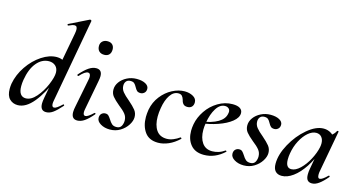

<svg xmlns="http://www.w3.org/2000/svg" viewBox="-78 -1055 2612 1398"><g transform="rotate(15 1228.0 -356.0)"><path d="M21 -87Q21 -105 24 -126Q37 -197 80 -260Q123 -323 181 -361Q239 -399 294 -399Q328 -399 352 -382Q376 -365 378 -332L331 -246Q283 -127 225.5 -57Q168 13 107 13Q70 13 45.5 -11.5Q21 -36 21 -87ZM316 -286Q316 -319 296.5 -337Q277 -355 246 -355Q193 -354 154 -307Q115 -260 101 -175Q97 -151 97 -128Q97 -89 111 -69.5Q125 -50 151 -50Q191 -50 229 -93.5Q267 -137 291.5 -195Q316 -253 316 -286ZM276 -45Q276 -61 281 -89L376 -599Q379 -616 379 -627Q379 -642 374 -649Q369 -656 358 -656Q344 -656 314 -642H312Q308 -642 307 -647Q306 -652 310 -653L456 -725H458Q462 -725 465.5 -722Q469 -719 468 -717L354 -89Q351 -74 351 -64Q351 -38 368 -38Q385 -38 426 -77Q428 -79 429 -79Q432 -79 434.5 -75.5Q437 -72 434 -69Q399 -29 373 -10Q347 9 320 9Q276 9 276 -45Z M511 -43Q511 -62 517 -89L558 -297Q561 -311 561 -321Q561 -349 542 -349Q519 -349 481 -307Q480 -306 478 -306Q474 -306 472 -309.5Q470 -313 472 -316Q508 -357 536.5 -376Q565 -395 592 -395Q636 -395 636 -346Q636 -331 631 -306L590 -89Q587 -74 587 -64Q587 -38 604 -38Q622 -38 662 -76Q664 -78 666 -78Q669 -78 671 -74.5Q673 -71 670 -68Q636 -28 609 -9.5Q582 9 555 9Q511 9 511 -43ZM568 -557Q568 -579 582.5 -592.5Q597 -606 621 -606Q645 -606 658 -592.5Q671 -579 671 -557Q671 -532 658 -518Q645 -504 621 -504Q596 -504 582 -518Q568 -532 568 -557Z M701 -51Q701 -72 713 -83Q725 -94 742 -94Q756 -94 764.5 -86Q773 -78 784 -61Q796 -41 808.5 -30Q821 -19 842 -19Q863 -19 874 -30.5Q885 -42 889 -66Q890 -70 890 -78Q890 -108 872.5 -129.5Q855 -151 821 -177Q786 -206 769 -227Q752 -248 752 -278Q752 -308 771.5 -335Q791 -362 824.5 -379Q858 -396 897 -396Q938 -396 963.5 -382Q989 -368 989 -345Q989 -325 976.5 -314Q964 -303 949 -303Q931 -303 922 -311Q913 -319 904 -336Q895 -353 885.5 -361.5Q876 -370 857 -370Q836 -370 825 -357Q814 -344 814 -324Q814 -298 831 -277Q848 -256 881 -229Q917 -198 935 -175.5Q953 -153 953 -122Q953 -94 933 -62.5Q913 -31 878.5 -10Q844 11 801 11Q760 11 730.5 -7Q701 -25 701 -51Z M1032 -146Q1032 -170 1037 -202Q1048 -260 1083 -305Q1118 -350 1165 -374.5Q1212 -399 1258 -399Q1294 -399 1321.5 -383.5Q1349 -368 1349 -340Q1349 -319 1337.5 -306.5Q1326 -294 1304 -294Q1284 -294 1273.5 -305Q1263 -316 1259 -335Q1254 -352 1245 -362.5Q1236 -373 1217 -373Q1181 -373 1155.5 -335.5Q1130 -298 1120 -236Q1114 -202 1114 -171Q1114 -107 1140 -69Q1166 -31 1219 -31Q1243 -31 1268.5 -41.5Q1294 -52 1314 -67H1315Q1318 -67 1321 -64Q1324 -61 1322 -58Q1284 -22 1243.5 -4.5Q1203 13 1165 13Q1097 13 1064.5 -32.5Q1032 -78 1032 -146Z M1376 -134Q1376 -157 1381 -185Q1391 -238 1424.5 -287.5Q1458 -337 1509.5 -368Q1561 -399 1619 -399Q1656 -399 1675 -386.5Q1694 -374 1694 -351Q1694 -317 1655.5 -286Q1617 -255 1554.5 -233.5Q1492 -212 1423 -204L1425 -217Q1591 -242 1605 -324Q1607 -334 1607 -337Q1607 -354 1596 -363Q1585 -372 1569 -372Q1531 -372 1503.5 -328.5Q1476 -285 1465 -218Q1460 -186 1460 -164Q1460 -103 1486 -66Q1512 -29 1562 -29Q1585 -29 1609.5 -36.5Q1634 -44 1656 -60H1657Q1660 -60 1662.5 -57Q1665 -54 1663 -52Q1594 12 1510 12Q1444 12 1410 -29Q1376 -70 1376 -134Z M1710 -51Q1710 -72 1722 -83Q1734 -94 1751 -94Q1765 -94 1773.5 -86Q1782 -78 1793 -61Q1805 -41 1817.5 -30Q1830 -19 1851 -19Q1872 -19 1883 -30.5Q1894 -42 1898 -66Q1899 -70 1899 -78Q1899 -108 1881.5 -129.5Q1864 -151 1830 -177Q1795 -206 1778 -227Q1761 -248 1761 -278Q1761 -308 1780.5 -335Q1800 -362 1833.5 -379Q1867 -396 1906 -396Q1947 -396 1972.5 -382Q1998 -368 1998 -345Q1998 -325 1985.5 -314Q1973 -303 1958 -303Q1940 -303 1931 -311Q1922 -319 1913 -336Q1904 -353 1894.5 -361.5Q1885 -370 1866 -370Q1845 -370 1834 -357Q1823 -344 1823 -324Q1823 -298 1840 -277Q1857 -256 1890 -229Q1926 -198 1944 -175.5Q1962 -153 1962 -122Q1962 -94 1942 -62.5Q1922 -31 1887.5 -10Q1853 11 1810 11Q1769 11 1739.5 -7Q1710 -25 1710 -51Z M2032 -62Q2032 -131 2075.5 -210.5Q2119 -290 2183.5 -344.5Q2248 -399 2306 -399Q2339 -399 2366 -380.5Q2393 -362 2396 -326L2342 -357Q2358 -359 2376 -373.5Q2394 -388 2403 -407Q2405 -409 2408 -409Q2411 -409 2413.5 -407.5Q2416 -406 2415 -405L2357 -89Q2355 -80 2355 -66Q2355 -38 2370 -38Q2389 -38 2428 -77Q2429 -78 2431 -78Q2434 -78 2436 -74.5Q2438 -71 2436 -69Q2403 -30 2376 -10.5Q2349 9 2324 9Q2301 9 2290 -4.5Q2279 -18 2279 -47Q2279 -68 2283 -89L2308 -229L2328 -246Q2303 -168 2264 -109Q2225 -50 2181.5 -18.5Q2138 13 2097 13Q2066 13 2049 -5.5Q2032 -24 2032 -62ZM2314 -261Q2317 -276 2317 -289Q2317 -319 2302 -337Q2287 -355 2261 -355Q2231 -355 2200.5 -329Q2170 -303 2146.5 -258.5Q2123 -214 2114 -160Q2110 -137 2110 -115Q2110 -52 2152 -52Q2184 -52 2218.5 -85Q2253 -118 2279 -167.5Q2305 -217 2314 -261Z"/></g></svg>

Font: Cormorant Garamond SemiBold
Style: Italic
Weight: 600
Italic angle: -10°
Designer: Christian Thalmann (Catharsis Fonts)
Foundry: Catharsis Fonts
Version: Version 4.000